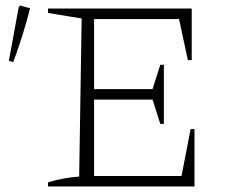

<svg xmlns="http://www.w3.org/2000/svg" viewBox="-20 -676 827 696"><path d="M671 -208H685V0H154V-15Q183 -24 211.5 -29Q240 -34 267 -36L276 -609L154 -629V-645H675V-458H661L629 -607H321V-353H533L561 -441H574V-227H561L533 -315H321V-38H638ZM28 -451 12 -455 48 -651 53 -656 89 -646Q64 -547 28 -451Z"/></svg>

Font: Piazzolla SC ExtraLight
Style: Regular
Weight: 200
Designer: Juan Pablo del Peral
Foundry: Huerta Tipografica
Version: Version 1.330